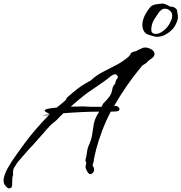

<svg xmlns="http://www.w3.org/2000/svg" viewBox="-104 -920 1016 1075"><path d="M-53 135Q-59 135 -63 131Q-72 123 -78 114Q-84 105 -84 90Q-84 74 -73.5 48Q-63 22 -37 -18Q-17 -48 34.5 -118.5Q86 -189 170 -276Q173 -277 173 -279Q173 -282 166.5 -285.5Q160 -289 153 -293Q146 -297 146 -301Q146 -306 160 -310Q174 -314 214 -318Q227 -329 240.5 -339.5Q254 -350 260 -356Q265 -360 266 -362Q267 -364 267 -365V-366Q267 -368 268.5 -370.5Q270 -373 275 -377Q340 -434 371.5 -451Q403 -468 405 -470Q433 -497 470.5 -516.5Q508 -536 546 -555.5Q584 -575 615 -602Q619 -604 623 -611.5Q627 -619 631 -624Q636 -629 649 -631.5Q662 -634 664 -637Q668 -641 675.5 -643Q683 -645 687 -648Q696 -654 708 -654Q726 -654 743.5 -643.5Q761 -633 761 -618Q761 -608 753 -600Q747 -593 737.5 -587.5Q728 -582 722 -574Q716 -567 706 -561.5Q696 -556 691 -551Q645 -496 606 -439.5Q567 -383 535 -327Q549 -328 557 -322Q565 -316 565 -309Q565 -296 542 -296Q537 -296 530.5 -295.5Q524 -295 516 -295Q488 -241 467.5 -186.5Q447 -132 436 -89.5Q425 -47 422 -28Q422 -18 417.5 -6Q413 6 415 8Q418 12 420.5 17.5Q423 23 423 30Q423 44 408 54Q406 55 402 55Q395 55 390.5 49Q386 43 382 36Q379 30 377 24.5Q375 19 375 13Q375 7 378 -2Q379 -3 379 -5Q379 -10 376 -15.5Q373 -21 375 -28Q380 -42 382.5 -65Q385 -88 392 -104Q408 -137 412 -166.5Q416 -196 421 -224.5Q426 -253 444 -283Q444 -282 446.5 -286Q449 -290 451 -295Q407 -295 353.5 -292.5Q300 -290 251 -286Q243 -278 234.5 -270Q226 -262 217 -252Q209 -243 198 -235Q187 -227 179 -219Q172 -212 156.5 -194.5Q141 -177 126 -159.5Q111 -142 104 -135Q101 -131 92.5 -121.5Q84 -112 75.5 -103Q67 -94 64 -91Q34 -57 19 -40Q4 -23 -2 -15.5Q-8 -8 -10 -5Q-12 -2 -14.5 2.5Q-17 7 -26 21Q-31 30 -31 42V51Q-31 55 -31 58.5Q-31 62 -33 66Q-35 75 -35.5 92Q-36 109 -36 116Q-36 126 -41.5 130.5Q-47 135 -53 135ZM407 -322H465L473 -339L474 -340Q501 -367 510.5 -382Q520 -397 522 -407.5Q524 -418 526.5 -428Q529 -438 542 -454Q543 -470 551.5 -479Q560 -488 553 -495Q549 -504 540 -504Q528 -504 507 -486Q498 -478 481 -466Q464 -454 446 -441.5Q428 -429 415.5 -420.5Q403 -412 403 -412L402 -411Q395 -408 365 -384.5Q335 -361 292 -323Q311 -323 329 -323.5Q347 -324 363 -324Q375 -324 386 -323Q397 -322 407 -322ZM172 -279 170 -276Q162 -274 136 -274H135Q130 -274 137 -275Q144 -276 155 -277.5Q166 -279 172 -279ZM776 -714Q772 -714 768 -714.5Q764 -715 760 -716Q749 -719 735 -723Q721 -727 714 -732Q703 -741 698 -753.5Q693 -766 693 -780Q693 -805 706 -832Q719 -859 740 -883Q751 -893 772 -896Q793 -899 802 -900Q809 -901 822.5 -896Q836 -891 849 -883Q852 -882 854.5 -882.5Q857 -883 861 -882Q869 -881 877.5 -875Q886 -869 887 -861L892 -832Q894 -819 888 -802Q882 -785 872.5 -770.5Q863 -756 855 -750Q841 -736 820 -725Q799 -714 776 -714ZM769 -730Q789 -730 812.5 -749Q836 -768 847 -791L857 -812Q860 -823 860 -832Q860 -847 852.5 -855Q845 -863 838 -867Q835 -869 831 -870Q827 -871 821 -871Q818 -871 815 -871Q812 -871 809 -870Q806 -869 798 -863.5Q790 -858 779 -841L758 -809Q751 -798 747 -783Q743 -768 743 -756Q743 -739 751 -735Q757 -730 769 -730Z"/></svg>

Font: Vujahday Script
Style: Regular
Weight: 400
Designer: Robert E. Leuschke
Foundry: Robert E. Leuschke
Version: Version 1.010; ttfautohint (v1.8.3)